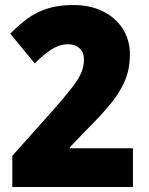

<svg xmlns="http://www.w3.org/2000/svg" viewBox="-20 -744 593 764"><path d="M509 0H29V-124L188 -302Q239 -360 266.5 -395.5Q294 -431 304 -456Q314 -481 314 -506Q314 -537 296 -552.5Q278 -568 250 -568Q219 -568 188.5 -549.5Q158 -531 118 -492L21 -610Q53 -643 88 -669Q123 -695 167 -709.5Q211 -724 271 -724Q339 -724 389.5 -699Q440 -674 468.5 -629.5Q497 -585 497 -527Q497 -473 479 -427.5Q461 -382 422.5 -334Q384 -286 322 -225L259 -159V-154H509Z"/></svg>

Font: Noto Sans Myanmar SemiCondensed Black
Style: Regular
Weight: 900
Width: 4
Designer: Monotype Design Team
Foundry: Monotype Imaging Inc.
Version: Version 2.107; ttfautohint (v1.8.4.7-5d5b)